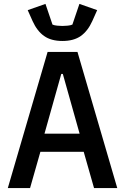

<svg xmlns="http://www.w3.org/2000/svg" viewBox="-20 -964 640 984"><path d="M462 0 409 -186H187L134 0H20L224 -698H377L581 0ZM302 -585H294L208 -279H388ZM147 -856 122 -912 213 -944 249 -838Q258 -834 273 -832.5Q288 -831 300 -831Q312 -831 327 -832.5Q342 -834 351 -838L387 -944L478 -912L453 -856Q430 -805 394 -779.5Q358 -754 300 -754Q242 -754 206 -779.5Q170 -805 147 -856Z"/></svg>

Font: IBM Plaex Mono Medium
Style: Regular
Weight: 500
Designer: Mike Abbink, Paul van der Laan, Pieter van Rosmalen
Foundry: Bold Monday
Version: Version 2.003